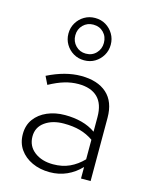

<svg xmlns="http://www.w3.org/2000/svg" viewBox="-118 -860 749 947"><g transform="rotate(15 256.0 -386.5)"><path d="M228 10Q178 10 138 -8.5Q98 -27 75 -60Q52 -93 52 -138Q52 -183 75.5 -215Q99 -247 139.5 -264.5Q180 -282 230 -282Q276 -282 315.5 -271.5Q355 -261 386 -239V-314Q386 -381 352 -414Q318 -447 254 -447Q219 -447 183.5 -436.5Q148 -426 106 -403L86 -444Q176 -489 256 -489Q341 -489 388 -447Q435 -405 435 -323V0H386V-59Q355 -26 315 -8Q275 10 228 10ZM101 -139Q101 -90 138.5 -61Q176 -32 234 -32Q281 -32 318 -49Q355 -66 386 -98V-198Q354 -220 318 -230Q282 -240 235 -240Q177 -240 139 -213Q101 -186 101 -139ZM249 -567Q219 -567 194.5 -581.5Q170 -596 155.5 -620.5Q141 -645 141 -675Q141 -705 155.5 -729.5Q170 -754 194.5 -768.5Q219 -783 249 -783Q280 -783 304 -768.5Q328 -754 342.5 -729.5Q357 -705 357 -675Q357 -645 342.5 -620.5Q328 -596 304 -581.5Q280 -567 249 -567ZM249 -601Q281 -601 301.5 -622.5Q322 -644 322 -675Q322 -707 301.5 -728Q281 -749 249 -749Q218 -749 197 -728Q176 -707 176 -675Q176 -644 197 -622.5Q218 -601 249 -601Z"/></g></svg>

Font: Red Hat Text VF
Style: Regular
Weight: 300
Designer: Pentagram, MCKL
Foundry: Pentagram, MCKL
Version: Version 1.023